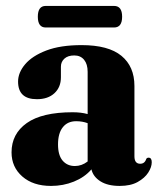

<svg xmlns="http://www.w3.org/2000/svg" viewBox="-20 -602 522 632"><path d="M18 -100.5Q18 -161.5 68.2 -197Q118.5 -232.5 219 -232.5Q247 -232.5 268.5 -226.5V-365.5Q268.5 -391 256.8 -405.2Q245 -419.5 224.5 -419.5Q203.5 -419.5 192 -409Q180.5 -398.5 180.5 -382.5V-347.5Q180.5 -315 159.2 -295.2Q138 -275.5 101.5 -275.5Q39.5 -275.5 39.5 -333.5Q39.5 -363 62.8 -390.5Q86 -418 132.5 -435.8Q179 -453.5 248.5 -453.5Q337 -453.5 379.8 -418.2Q422.5 -383 422.5 -319V-87.5Q422.5 -63 441.5 -63Q456.5 -63 461.5 -79Q464 -83 469 -83Q479.5 -83 479.5 -68Q479.5 -52 468 -34Q456.5 -16 433.2 -3Q410 10 374 10Q334.5 10 310.5 -5.2Q286.5 -20.5 281 -44.5Q258.5 -18.5 223.2 -4.2Q188 10 148 10Q89 10 53.5 -21Q18 -52 18 -100.5ZM171 -126.5Q171 -91 186.2 -73.2Q201.5 -55.5 226.5 -55.5Q249 -55.5 268.5 -70.5V-196.5Q251.5 -203 230.5 -203Q202.5 -203 186.8 -183.2Q171 -163.5 171 -126.5ZM104.5 -547Q104.5 -582.5 130.5 -582.5H355.5Q382 -582.5 382 -547Q382 -511.5 355.5 -511.5H130.5Q104.5 -511.5 104.5 -547Z"/></svg>

Font: Fraunces 144pt S050
Style: Bold
Weight: 700
Version: Version 1.000; ttfautohint (v1.8.3)